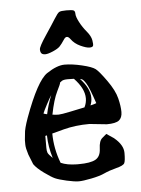

<svg xmlns="http://www.w3.org/2000/svg" viewBox="-49 -686 539 734"><g transform="rotate(-5 220.0 -318.5)"><path d="M168.2 -494.6C181.1 -500.2 190.1 -505.6 195.3 -511C200.5 -516.4 206.9 -524.9 214.6 -536.6C222.2 -548.3 230.5 -548.1 239.3 -535.9C248 -523.7 259.9 -514.2 274.9 -507.3C289.9 -500.5 301.3 -497.1 309.1 -497.1C316.9 -497.1 321.5 -498.9 323 -502.4C324.5 -506 324.2 -513.3 322.3 -524.2C320.3 -535.1 314.2 -546.6 304 -558.8C293.7 -571 284.9 -584.1 277.6 -598.1C270.3 -612.1 266.6 -622.8 266.6 -630.1C266.6 -637.5 264.6 -642 260.5 -643.8C256.4 -645.6 247.3 -646.5 233.2 -646.5C219 -646.5 209.8 -645.3 205.6 -642.8C201.3 -640.4 194.8 -632.1 186 -617.9C177.2 -603.8 164 -583.4 146.2 -556.9C128.5 -530.4 119.6 -513.6 119.6 -506.6C119.6 -499.6 121.1 -494.5 124 -491.2C127 -488 131.8 -486.3 138.7 -486.3C145.5 -486.3 155.4 -489.1 168.2 -494.6ZM145.5 -253.9C153 -292.3 161.8 -321.6 171.9 -341.8C180.7 -359.4 185.1 -369.5 185.1 -372.1C185.1 -372.7 184.9 -373 184.6 -373C185.2 -373.7 187.7 -375.7 192.1 -378.9C196.5 -382.2 204.3 -383.8 215.6 -383.8C226.8 -383.8 234.7 -383.6 239.3 -383.3C265.3 -356.3 278.3 -330.2 278.3 -305.2C278.3 -293.5 275.6 -282.1 270 -271C257.3 -268.4 239 -264.6 215.1 -259.5C191.2 -254.5 175.9 -252 169.4 -252C162.9 -252 154.9 -252.6 145.5 -253.9ZM229 -56.6H221.7C196.9 -57 176.6 -60.7 160.6 -67.9C146.3 -105 139 -143.1 138.7 -182.1C139.3 -182.5 154.6 -186.5 184.6 -194.3C214.5 -202.1 247.4 -206.1 283.2 -206.1L349.6 -199.2C372.4 -199.2 388 -202.6 396.5 -209.2C404.9 -215.9 409.2 -226.6 409.2 -241.2C409.2 -255.9 406.7 -273.4 401.6 -293.9C396.6 -314.5 384.8 -337.7 366.2 -363.8C347.7 -389.8 334.1 -406.1 325.7 -412.6C317.2 -419.1 300.4 -425.4 275.1 -431.4C249.9 -437.4 227.6 -440.4 208.3 -440.4C188.9 -440.4 166.1 -431.7 139.9 -414.3C113.7 -396.9 83.8 -342.3 50.3 -250.5C40.2 -222.2 35 -202.1 34.7 -190.4L32.2 -166V-148.9C32.2 -140.1 35 -127.1 40.5 -109.9L55.7 -71.8C63.2 -61 75.8 -49.2 93.5 -36.4C111.2 -23.5 124.7 -15.1 133.8 -11C142.9 -6.9 157.6 -2.6 177.7 2C197.9 6.5 213.3 8.8 223.9 8.8C234.5 8.8 250.7 6.6 272.7 2.2C294.7 -2.2 311.8 -7.3 324.2 -13.2C336.6 -19 352.1 -24.3 370.6 -29.1C389.2 -33.8 399.9 -39.1 402.8 -45.2C405.8 -51.2 407.2 -64.3 407.2 -84.5C407.2 -104.7 395.8 -124.2 373 -143.1L372.6 -143.6L344.2 -162.6L328.1 -148.9C319.7 -142.1 315.1 -128.7 314.5 -108.6C313.8 -88.6 307 -75 293.9 -67.6C280.9 -60.3 259.3 -56.6 229 -56.6ZM147.5 -329.1C137.7 -304.7 130.4 -280.8 125.5 -257.3C119 -258.6 114.4 -259.9 111.8 -261.2C114.1 -267.4 119.4 -278.4 127.7 -294.2C136 -310 142.6 -321.6 147.5 -329.1ZM111.3 -129.4V-175.3L117.7 -176.8C118.3 -146.8 123.2 -117.5 132.3 -88.9C121.9 -99 115.8 -106.2 114 -110.6C112.2 -115 111.3 -121.3 111.3 -129.4ZM269 -378.9C272.9 -377.9 278.4 -371.9 285.4 -360.8C292.4 -349.8 302.7 -323.9 316.4 -283.2C312.8 -281.6 308.4 -280.1 303.2 -278.8L293.5 -276.4C297.4 -285.8 299.3 -295.4 299.3 -305.2C299.3 -329.3 286.9 -354.5 262.2 -380.9C262.9 -380.5 265.1 -379.9 269 -378.9Z"/></g></svg>

Font: Drukaatie burti
Style: Regular
Weight: 400
Version: Version 0.14.4